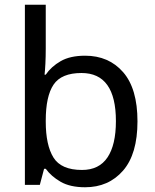

<svg xmlns="http://www.w3.org/2000/svg" viewBox="-20 -780 655 810"><path d="M173 -575Q173 -541 171.5 -511.5Q170 -482 168 -465H173Q196 -499 236 -522Q276 -545 339 -545Q439 -545 499.5 -475.5Q560 -406 560 -268Q560 -130 499 -60Q438 10 339 10Q276 10 236 -13Q196 -36 173 -68H166L148 0H85V-760H173ZM324 -472Q239 -472 206 -423Q173 -374 173 -271V-267Q173 -168 205.5 -115.5Q238 -63 326 -63Q398 -63 433.5 -116Q469 -169 469 -269Q469 -472 324 -472Z"/></svg>

Font: Noto Sans Myanmar UI
Style: Regular
Weight: 400
Designer: Monotype Design Team
Foundry: Monotype Imaging Inc.
Version: Version 2.103; ttfautohint (v1.8.4.7-5d5b)